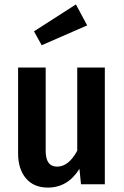

<svg xmlns="http://www.w3.org/2000/svg" viewBox="-20 -835 561 870"><path d="M324 -815 375 -720 169 -630 134 -693ZM455 -529V0H347L340 -70Q287 15 197 15Q133 15 97.5 -27Q62 -69 62 -140V-529H187V-151Q187 -80 239 -80Q291 -80 330 -152V-529Z"/></svg>

Font: Fira Sans Condensed Medium
Style: Regular
Weight: 500
Width: 3
Designer: Carrois Corporate & Edenspiekermann AG
Foundry: Carrois Corporate GbR & Edenspiekermann AG
Version: Version 4.203;PS 004.203;hotconv 1.0.88;makeotf.lib2.5.64775